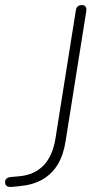

<svg xmlns="http://www.w3.org/2000/svg" viewBox="-69 -731 386 757"><path d="M8 3 -23 6Q-36 7 -42.5 2Q-49 -3 -49 -13Q-49 -22 -43 -27Q-37 -32 -27 -33L6 -36Q66 -41 102.5 -78.5Q139 -116 150 -187L230 -690Q233 -711 254 -711Q264 -711 268.5 -704.5Q273 -698 271 -686L190 -177Q182 -122 159.5 -84Q137 -46 99.5 -24Q62 -2 8 3Z"/></svg>

Font: Nunito Variable Extra Light
Style: Italic
Weight: 200
Italic angle: -9°
Designer: Vernon Adams
Foundry: Vernon Adams
Version: Version 3.602